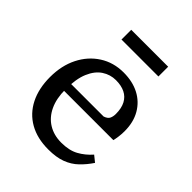

<svg xmlns="http://www.w3.org/2000/svg" viewBox="-193 -790 919 919"><g transform="rotate(45 266.5 -331.0)"><path d="M286 12Q211 12 157.5 -18.5Q104 -49 75.5 -105.5Q47 -162 47 -239Q47 -317 77 -376.5Q107 -436 160 -470Q213 -504 281 -504Q342 -504 387 -480.5Q432 -457 457.5 -413Q483 -369 483 -308Q483 -289 480.5 -270.5Q478 -252 475 -240H100V-287H362Q383 -294 389 -307Q395 -320 395 -337Q395 -376 381.5 -401.5Q368 -427 342.5 -439.5Q317 -452 281 -452Q243 -452 211 -431Q179 -410 160 -365.5Q141 -321 141 -249Q141 -188 161.5 -144.5Q182 -101 219.5 -78Q257 -55 307 -55Q360 -55 395.5 -74.5Q431 -94 459 -126L490 -101Q468 -68 441 -42Q414 -16 377 -2Q340 12 286 12ZM162 -608V-674H412V-608Z"/></g></svg>

Font: Source Serif 4
Style: Regular
Weight: 400
Designer: Frank Grießhammer
Foundry: Adobe Systems Incorporated
Version: Version 4.004;hotconv 1.0.116;makeotfexe 2.5.65601